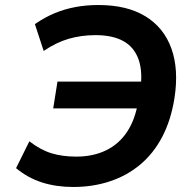

<svg xmlns="http://www.w3.org/2000/svg" viewBox="-20 -735 775 765"><path d="M272 10Q204 10 147.5 -8Q91 -26 44 -65L97 -172Q141 -138 184.5 -124.5Q228 -111 284 -111Q351 -111 402.5 -136Q454 -161 486.5 -210Q519 -259 531 -333L567 -303H192L209 -410H585L538 -369Q550 -447 532.5 -497Q515 -547 472 -571Q429 -595 361 -595Q304 -595 254 -580.5Q204 -566 154 -532L119 -639Q160 -667 199 -683Q238 -699 281 -707Q324 -715 372 -715Q486 -715 559.5 -670Q633 -625 663 -541.5Q693 -458 675 -343Q661 -256 626.5 -190Q592 -124 539 -79.5Q486 -35 418 -12.5Q350 10 272 10Z"/></svg>

Font: Nunito Sans 6pt
Style: Bold Italic
Weight: 700
Italic angle: -9°
Version: Version 3.101;gftools[0.9.27]